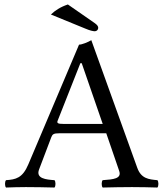

<svg xmlns="http://www.w3.org/2000/svg" viewBox="-20 -838 735 860"><path d="M284 -818C249.8 -806.4 226.3 -790.7 208 -773L362 -710C383 -701 397 -698 405 -698C413 -698 420 -705 420 -713C420 -720 416 -726 405 -734ZM263 -283C241 -283 234 -286 237.8 -296.3L340 -555H346L440 -283ZM155 -79 210 -224C215 -237 221 -241 245 -241H456L514 -72C525.8 -37.5 487.6 -34.4 440 -31C434 -25 434 -4 440 2C477 1 532 0 571 0C612 0 650 1 685 2C691 -4 691 -25 685 -31C646.2 -34.5 612.4 -37.8 595 -86L389 -658C374 -649 347 -638 334 -638L107 -102C81 -40 50.5 -34 7 -31C1 -25 1 -4 7 2C33 1 65.7 0 96 0C137 0 187 1 224 2C230 -4 230 -25 224 -31C186.4 -33.6 139.4 -37.9 155 -79Z"/></svg>

Font: Libertinus Math
Style: Regular
Weight: 400
Designer: Philipp H. Poll
Foundry: Khaled Hosny
Version: Version 6.2